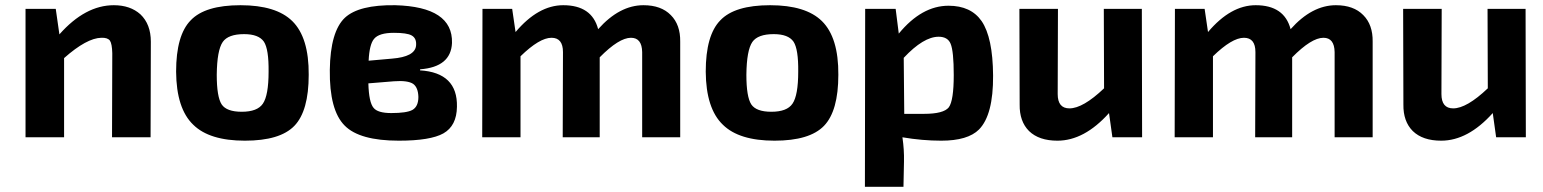

<svg xmlns="http://www.w3.org/2000/svg" viewBox="-20 -527 5924 737"><path d="M208 -395Q307 -507 417 -507Q480 -507 519 -472Q559 -434 559 -367L558 0H410L411 -323Q410 -359 402 -371Q393 -383 369 -382Q313 -381 226 -304V0H78V-493H194Z M1102 -446Q1166 -383 1165 -240Q1165 -101 1110 -44Q1055 13 920 13Q784 13 722 -48Q657 -110 656 -252Q656 -392 712 -449Q767 -507 903 -507Q1040 -507 1102 -446ZM835 -366Q813 -334 812 -240Q812 -155 831 -126Q850 -98 908 -98Q968 -98 989 -129Q1011 -161 1011 -252Q1012 -338 993 -367Q973 -396 917 -396Q856 -396 835 -366Z M1592 -257Q1737 -248 1734 -117Q1733 -44 1682 -15Q1632 13 1511 13Q1360 13 1303 -45Q1244 -104 1246 -259Q1248 -406 1304 -459Q1358 -509 1497 -507Q1719 -501 1715 -362Q1711 -270 1593 -261ZM1485 -302Q1572 -309 1577 -351Q1580 -380 1560 -391Q1542 -401 1492 -401Q1435 -401 1416 -378Q1398 -357 1395 -294ZM1394 -207Q1396 -134 1414 -113Q1430 -93 1482 -93Q1541 -93 1563 -105Q1586 -118 1586 -155Q1585 -191 1566 -205Q1545 -219 1492 -215Z M1959 -404Q2046 -507 2142 -507Q2252 -507 2276 -415Q2358 -507 2450 -507Q2518 -507 2555 -469Q2592 -432 2591 -367V0H2445V-327Q2444 -382 2402 -382Q2356 -382 2282 -307V0H2140L2141 -327Q2141 -382 2097 -382Q2051 -382 1978 -311V0H1831L1832 -493H1946Z M3135 -446Q3199 -383 3198 -240Q3198 -101 3143 -44Q3088 13 2953 13Q2817 13 2755 -48Q2690 -110 2689 -252Q2689 -392 2745 -449Q2800 -507 2936 -507Q3073 -507 3135 -446ZM2868 -366Q2846 -334 2845 -240Q2845 -155 2864 -126Q2883 -98 2941 -98Q3001 -98 3022 -129Q3044 -161 3044 -252Q3045 -338 3026 -367Q3006 -396 2950 -396Q2889 -396 2868 -366Z M3430 -398Q3518 -505 3621 -505Q3707 -505 3748 -446Q3791 -383 3792 -237Q3793 -86 3738 -30Q3695 13 3593 13Q3520 13 3444 0Q3451 47 3450 93L3448 190H3300L3301 -493H3418ZM3527 -90Q3602 -90 3622 -115Q3641 -141 3641 -239Q3641 -330 3629 -359Q3618 -386 3583 -386Q3525 -386 3449 -305L3451 -90Z M4364 0H4250L4237 -93Q4142 13 4039 13Q3968 13 3930 -24Q3893 -61 3894 -126L3893 -493H4041L4040 -166Q4040 -111 4085 -111Q4137 -111 4218 -188L4217 -493H4363Z M4617 -404Q4704 -507 4800 -507Q4910 -507 4934 -415Q5016 -507 5108 -507Q5176 -507 5213 -469Q5250 -432 5249 -367V0H5103V-327Q5102 -382 5060 -382Q5014 -382 4940 -307V0H4798L4799 -327Q4799 -382 4755 -382Q4709 -382 4636 -311V0H4489L4490 -493H4604Z M5837 0H5723L5710 -93Q5615 13 5512 13Q5441 13 5403 -24Q5366 -61 5367 -126L5366 -493H5514L5513 -166Q5513 -111 5558 -111Q5610 -111 5691 -188L5690 -493H5836Z"/></svg>

Font: Taylor Sans Bold LRS
Style: Bold
Weight: 700
Italic angle: -8°
Designer: Natanael Gama
Version: Version 1.001 September 8, 2015